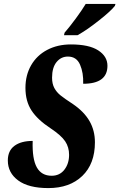

<svg xmlns="http://www.w3.org/2000/svg" viewBox="-20 -951 610 981"><path d="M20 -131Q20 -181 54 -206Q88 -231 147 -231Q144 -139 168 -96Q192 -53 244 -53Q285 -53 309 -84Q333 -115 333 -160Q333 -199 313 -229Q293 -259 239 -295Q172 -339 141 -386.5Q110 -434 110 -502Q110 -567 139 -617.5Q168 -668 221 -696Q274 -724 342 -724Q435 -724 482 -693.5Q529 -663 529 -615Q529 -523 405 -523Q407 -579 389 -620.5Q371 -662 327 -662Q292 -662 269 -634Q246 -606 246 -554Q246 -523 257.5 -501.5Q269 -480 289.5 -463.5Q310 -447 353 -419Q410 -380 437.5 -332Q465 -284 465 -224Q465 -114 400.5 -52Q336 10 227 10Q126 10 73 -29Q20 -68 20 -131ZM310 -784Q336 -814 367 -856Q398 -898 418 -931H570L567 -921Q547 -895 485 -846Q423 -797 376 -771H307Z"/></svg>

Font: Noto Serif CondExtraBold
Style: Italic
Weight: 800
Width: 3
Italic angle: -12°
Designer: Monotype Design Team
Foundry: Monotype Imaging Inc.
Version: Version 1.001